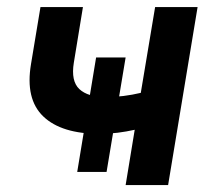

<svg xmlns="http://www.w3.org/2000/svg" viewBox="-20 -536 604 556"><path d="M269 -148.4Q158.2 -148.4 105.5 -198.7Q52.7 -249 69.8 -350.6L97.2 -515.6H220.2L193.8 -354.5Q185.1 -301.3 209.7 -278.1Q234.4 -254.9 286.6 -254.9Q313 -254.9 337.9 -258.1Q362.8 -261.2 387.7 -267.1L429.2 -515.6H552.2L466.8 0H343.8L370.1 -160.2Q346.2 -154.8 320.6 -151.6Q294.9 -148.4 269 -148.4ZM203.6 -38.1 258.3 -369.6H343.8L288.6 -38.1Z"/></svg>

Font: Inter Display SemiBold
Style: Italic
Weight: 600
Italic angle: -9.39999°
Designer: Rasmus Andersson
Foundry: rsms
Version: Version 4.000;git-a52131595